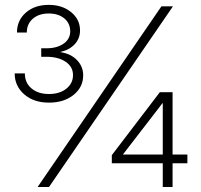

<svg xmlns="http://www.w3.org/2000/svg" viewBox="-20 -753 809 773"><path d="M177.2 -339.8Q115.7 -339.8 77.4 -373.3Q39.1 -406.7 39.1 -457.5H80.1Q80.1 -419.4 106.9 -397Q133.8 -374.5 176.8 -374.5Q220.2 -374.5 247.1 -396Q273.9 -417.5 273.9 -450.7Q273.9 -484.4 244.1 -504.4Q214.4 -524.4 167.5 -524.4H146V-558.6H167.5Q209 -558.6 235.8 -577.1Q262.7 -595.7 262.7 -627Q262.7 -659.2 238.8 -679Q214.8 -698.7 176.3 -698.7Q136.7 -698.7 112.3 -677.7Q87.9 -656.7 87.9 -622.1H48.3Q48.3 -670.9 84 -702.1Q119.6 -733.4 176.3 -733.4Q230.5 -733.4 266.4 -704.1Q302.2 -674.8 302.2 -630.4Q302.2 -598.1 281 -575.2Q259.8 -552.2 223.6 -543.9V-543Q265.6 -536.6 290.3 -510.7Q314.9 -484.9 314.9 -449.7Q314.9 -402.3 276.4 -371.1Q237.8 -339.8 177.2 -339.8ZM131.3 0 629.9 -727.5H676.3L177.2 0ZM430.2 -95.7V-128.4L623.5 -381.8H674.8V-130.9H734.4V-95.7H674.8V0H635.3V-95.7ZM635.3 -130.9V-338.4H634.8L475.1 -131.3V-130.9Z"/></svg>

Font: Inter Display ExtraLight
Style: Regular
Weight: 200
Designer: Rasmus Andersson
Foundry: rsms
Version: Version 4.000;git-a52131595